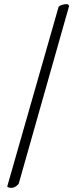

<svg xmlns="http://www.w3.org/2000/svg" viewBox="-20 -722 384 928"><path d="M302 -702Q311 -702 314 -693L71 164Q70 169 58 178Q47 186 33 186Q28 186 22 184Q18 182 16 181L15 179L263 -688Q263 -690 268 -693Q272 -696 282 -699Q291 -702 302 -702Z"/></svg>

Font: Amiri
Style: Italic
Weight: 400
Italic angle: 10°
Designer: Khaled Hosny
Version: Version 0.113